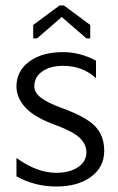

<svg xmlns="http://www.w3.org/2000/svg" viewBox="-20 -675 430 700"><path d="M213 -655 309 -584V-535H295L205 -613L115 -535H101V-584L197 -655ZM40 -32V-99Q115 -45 185 -45Q234 -45 264.5 -65.5Q295 -86 295 -120Q295 -149 271 -172Q247 -195 188 -217Q107 -246 73.5 -282Q40 -318 40 -360Q40 -416 86.5 -450.5Q133 -485 210 -485Q271 -485 330 -454V-390Q281 -435 210 -435Q163 -435 134 -414.5Q105 -394 105 -360Q105 -338 129 -319Q153 -300 206 -281Q294 -249 327 -214.5Q360 -180 360 -125Q360 -66 312 -30.5Q264 5 185 5Q107 5 40 -32Z"/></svg>

Font: Glametrix
Style: Regular
Weight: 500
Designer: gluk
Foundry: gluk
Version: Version 0.40